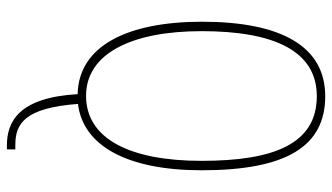

<svg xmlns="http://www.w3.org/2000/svg" viewBox="-228 -538 985 570"><g transform="rotate(90 265.0 -252.5)"><path d="M411 220H423V195H410C347 195 300 168 288 9C413 -6 485 -138 485 -358C485 -610 414 -725 265 -725C118 -725 44 -596 44 -359C44 -139 115 7 259 10C269 185 341 220 411 220ZM264 -15C137 -15 72 -153 72 -358C72 -574 131 -700 265 -700C406 -700 457 -574 457 -358C457 -146 392 -15 264 -15Z"/></g></svg>

Font: Noto Serif Sinhala ExtraCondensed Thin
Style: Regular
Weight: 100
Width: 2
Designer: Jelle Bosma - Monotype Design Team
Foundry: Monotype Imaging Inc.
Version: Version 2.007